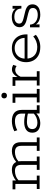

<svg xmlns="http://www.w3.org/2000/svg" viewBox="1078 -1676 608 2805"><g transform="rotate(-90 1382.5 -274.0)"><path d="M23 0V-41H97V-354H18V-395H148V-340L136 -336Q173 -370 216 -387.5Q259 -405 299 -405Q355 -405 382.5 -385Q410 -365 421 -334L413 -337Q451 -371 493.5 -388Q536 -405 576 -405Q642 -405 674.5 -373Q707 -341 707 -272V-41H776V0H580V-41H654V-267Q654 -315 632 -337.5Q610 -360 562 -360Q528 -360 492 -347.5Q456 -335 414 -298L423 -325Q428 -311 429 -295.5Q430 -280 430 -272V-41H498V0H303V-41H376V-267Q376 -315 354.5 -337.5Q333 -360 285 -360Q251 -360 215 -347.5Q179 -335 137 -298L151 -318V-41H219V0Z M988 10Q919 10 882.5 -21Q846 -52 846 -106Q846 -166 887.5 -195.5Q929 -225 999 -225Q1033 -225 1067.5 -220Q1102 -215 1140 -206L1125 -197V-265Q1125 -312 1097 -336Q1069 -360 1012 -360Q980 -360 946.5 -351.5Q913 -343 882 -326L867 -369Q901 -387 941 -396Q981 -405 1014 -405Q1096 -405 1137.5 -369Q1179 -333 1179 -261V-41H1247V0H1127V-61L1135 -56Q1105 -23 1065.5 -6.5Q1026 10 988 10ZM996 -32Q1032 -32 1067.5 -47Q1103 -62 1131 -90L1125 -71V-184L1140 -167Q1104 -177 1070.5 -181Q1037 -185 1008 -185Q956 -185 927.5 -166.5Q899 -148 899 -107Q899 -71 923.5 -51.5Q948 -32 996 -32Z M1288 0V-41H1362V-354H1283V-395H1416V-41H1485V0ZM1388 -477Q1367 -477 1357 -489Q1347 -501 1347 -517Q1347 -534 1357 -546Q1367 -558 1388 -558Q1409 -558 1419.5 -546Q1430 -534 1430 -517Q1430 -501 1419.5 -489Q1409 -477 1388 -477Z M1535 0V-41H1609V-354H1530V-395H1660V-301L1650 -305Q1671 -350 1701 -377Q1731 -404 1770 -404Q1804 -404 1837 -386L1820 -336Q1804 -347 1790 -351.5Q1776 -356 1761 -356Q1731 -356 1704.5 -334Q1678 -312 1663 -277V-41H1744V0Z M2099 10Q2025 10 1975.5 -17Q1926 -44 1901 -91Q1876 -138 1876 -197Q1876 -257 1901 -304Q1926 -351 1972.5 -378Q2019 -405 2081 -405Q2144 -405 2189 -378Q2234 -351 2258 -304Q2282 -257 2282 -197V-177H1910V-219H2231Q2230 -260 2211.5 -293Q2193 -326 2159.5 -345Q2126 -364 2081 -364Q2034 -364 1999.5 -343.5Q1965 -323 1946.5 -288Q1928 -253 1928 -210V-197Q1928 -123 1972 -78.5Q2016 -34 2100 -34Q2142 -34 2183.5 -50.5Q2225 -67 2252 -93L2276 -55Q2243 -25 2196 -7.5Q2149 10 2099 10Z M2571 10Q2511 10 2469.5 -14.5Q2428 -39 2411 -90L2428 -97V-1H2385V-140H2425Q2427 -102 2447.5 -76.5Q2468 -51 2499.5 -39Q2531 -27 2565 -27Q2615 -27 2641.5 -46Q2668 -65 2668 -98Q2668 -123 2653 -138.5Q2638 -154 2590 -166L2492 -190Q2443 -202 2415 -226.5Q2387 -251 2387 -292Q2387 -327 2405 -352.5Q2423 -378 2456 -392Q2489 -406 2534 -406Q2584 -406 2621 -385.5Q2658 -365 2671 -320L2657 -316V-395H2699V-266H2660Q2658 -306 2641 -328.5Q2624 -351 2597.5 -360Q2571 -369 2543 -369Q2491 -369 2465.5 -349.5Q2440 -330 2440 -298Q2440 -273 2457.5 -259Q2475 -245 2516 -235L2614 -211Q2668 -198 2694.5 -173Q2721 -148 2721 -103Q2721 -68 2702.5 -42.5Q2684 -17 2651 -3.5Q2618 10 2571 10Z"/></g></svg>

Font: Rokkitt SemiBold Light
Style: Regular
Weight: 300
Version: Version 3.103